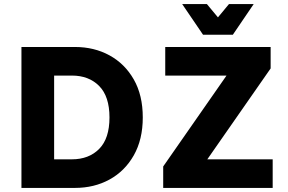

<svg xmlns="http://www.w3.org/2000/svg" viewBox="-20 -920 1410 940"><path d="M85 0V-690H347Q441 -690 516 -649Q591 -608 635 -531Q679 -454 679 -345Q679 -237 635 -159.5Q591 -82 516 -41Q441 0 347 0ZM245 -140H332Q415 -140 465.5 -191Q516 -242 516 -345Q516 -448 465.5 -499Q415 -550 332 -550H245ZM779 -105 1089 -550H789V-690H1305V-585L995 -140H1315V0H779ZM1222 -900 1120 -750H974L872 -900H993L1047 -835L1101 -900Z"/></svg>

Font: Radio Canada
Style: Bold
Weight: 700
Designer: Charles Daoud, Etienne Aubert Bonn, Alexandre Saumier Demers, Jacques Le Bailly
Foundry: Radio-Canada
Version: Version 2.104; ttfautohint (v1.8.4.7-5d5b);gftools[0.9.28.de